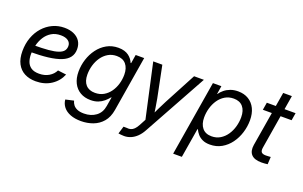

<svg xmlns="http://www.w3.org/2000/svg" viewBox="-98 -1107 2784 1762"><g transform="rotate(20 1294.5 -226.0)"><path d="M246.1 11.7Q183.1 11.7 136.5 -12.7Q89.8 -37.1 64 -86.2Q38.1 -135.3 38.1 -208.5Q38.1 -280.3 60.3 -341.1Q82.5 -401.9 122.3 -446.5Q162.1 -491.2 215.1 -516.1Q268.1 -541 329.6 -541Q382.3 -541 421.6 -523.4Q460.9 -505.9 482.7 -473.1Q504.4 -440.4 504.4 -394.5Q504.4 -348.1 480.2 -315.7Q456.1 -283.2 406.2 -263.2Q356.4 -243.2 280 -233.9Q203.6 -224.6 99.1 -224.6L110.8 -293.5Q200.2 -293.5 259.8 -298.8Q319.3 -304.2 354.2 -316.4Q389.2 -328.6 404.1 -347.9Q418.9 -367.2 418.9 -395Q418.9 -426.8 393.1 -445.6Q367.2 -464.4 321.3 -464.4Q268.1 -464.4 230 -440.9Q191.9 -417.5 168 -379.4Q144 -341.3 132.8 -295.9Q121.6 -250.5 121.6 -206.1Q121.6 -168 133.3 -135.7Q145 -103.5 173.3 -84Q201.7 -64.5 251.5 -64.5Q306.2 -64.5 346.7 -88.6Q387.2 -112.8 406.2 -152.3L488.8 -142.1Q460.4 -72.3 396.5 -30.3Q332.5 11.7 246.1 11.7Z M761.2 212.9Q701.2 212.9 657.2 195.8Q613.3 178.7 588.4 147.7Q563.5 116.7 559.6 75.7L639.2 57.6Q644.5 79.6 658.4 97.9Q672.4 116.2 698 127.2Q723.6 138.2 763.2 138.2Q832 138.2 879.9 102.8Q927.7 67.4 938 1L952.6 -87.9L948.7 -86.9Q930.2 -63.5 906.2 -43.2Q882.3 -22.9 851.1 -10.7Q819.8 1.5 778.8 1.5Q720.2 1.5 677 -23.7Q633.8 -48.8 610.1 -95.7Q586.4 -142.6 586.4 -207Q586.4 -268.6 605 -327.1Q623.5 -385.7 658.9 -433.3Q694.3 -481 744.6 -509.3Q794.9 -537.6 857.9 -537.6Q890.6 -537.6 915.5 -530Q940.4 -522.5 958.5 -509Q976.6 -495.6 989 -479Q1001.5 -462.4 1008.8 -444.3L1013.7 -445.3L1027.3 -529.3H1110.4L1021.5 9.3Q1009.3 83 970.9 127.7Q932.6 172.4 877.9 192.6Q823.2 212.9 761.2 212.9ZM793.9 -74.7Q842.3 -74.7 878.9 -96.2Q915.5 -117.7 940.7 -153.6Q965.8 -189.5 978.5 -233.4Q991.2 -277.3 991.2 -322.8Q991.2 -386.7 960 -424.1Q928.7 -461.4 868.7 -461.4Q821.8 -461.4 785.2 -439.7Q748.5 -418 723.1 -381.6Q697.8 -345.2 684.8 -300.5Q671.9 -255.9 671.9 -209.5Q671.9 -145 703.6 -109.9Q735.4 -74.7 793.9 -74.7Z M1125 201.2 1147.5 127 1179.2 127.4Q1200.2 130.4 1217.8 125.2Q1235.4 120.1 1251.2 104.5Q1267.1 88.9 1282.7 59.6L1314.9 -1L1198.7 -529.3H1287.6L1350.1 -220.2Q1358.4 -177.2 1364.5 -134.5Q1370.6 -91.8 1377 -50.3H1350.6Q1370.6 -91.8 1390.6 -134.5Q1410.6 -177.2 1433.6 -220.2L1597.7 -529.3H1693.4L1352.1 89.4Q1331.5 127 1304.7 153.1Q1277.8 179.2 1246.6 192.6Q1215.3 206.1 1180.7 206.1Q1164.1 206.1 1149.4 204.3Q1134.8 202.6 1125 201.2Z M1660.2 204.1 1781.7 -529.3H1864.3L1851.6 -448.7H1853.5Q1870.1 -472.7 1894.8 -492.9Q1919.4 -513.2 1952.4 -525.4Q1985.4 -537.6 2026.4 -537.6Q2085.9 -537.6 2128.9 -511.2Q2171.9 -484.9 2195.1 -437.3Q2218.3 -389.6 2218.3 -324.2Q2218.3 -262.7 2199.7 -202.9Q2181.2 -143.1 2146 -95Q2110.8 -46.9 2060.5 -18.1Q2010.3 10.7 1946.8 10.7Q1903.8 10.7 1874.3 -3.2Q1844.7 -17.1 1826.2 -38.8Q1807.6 -60.5 1796.9 -84H1793L1745.1 204.1ZM1935.5 -65.9Q1982.9 -65.9 2019.8 -88.4Q2056.6 -110.8 2082 -148.2Q2107.4 -185.5 2120.1 -231.2Q2132.8 -276.9 2132.8 -322.8Q2132.8 -388.2 2101.6 -424.8Q2070.3 -461.4 2011.7 -461.4Q1963.4 -461.4 1926.3 -439Q1889.2 -416.5 1864 -379.4Q1838.9 -342.3 1826.2 -297.1Q1813.5 -252 1813.5 -206.5Q1813.5 -141.6 1844.7 -103.8Q1876 -65.9 1935.5 -65.9Z M2588.9 -529.3 2576.7 -456.1H2295.9L2308.1 -529.3ZM2418.5 -665H2503.4L2415.5 -132.3Q2409.7 -99.1 2421.1 -85.2Q2432.6 -71.3 2465.3 -71.3Q2475.1 -71.3 2488.3 -72.3Q2501.5 -73.2 2512.2 -73.7L2508.3 -1.5Q2495.1 0.5 2479 1.7Q2462.9 2.9 2447.8 2.9Q2378.9 2.9 2348.9 -29.8Q2318.8 -62.5 2328.6 -124.5Z"/></g></svg>

Font: Inter 24pt
Style: Italic
Weight: 400
Italic angle: -9.3988°
Designer: Rasmus Andersson
Foundry: rsms
Version: Version 4.001;git-66647c0bb